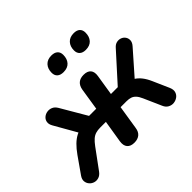

<svg xmlns="http://www.w3.org/2000/svg" viewBox="-165 -931 1154 1154"><g transform="rotate(-45 412.0 -354.0)"><path d="M377 8Q346 8 331 -9.5Q316 -27 321 -60L344 -202H296Q274 -202 257.5 -197Q241 -192 226.5 -179.5Q212 -167 195 -144L104 -20Q90 -1 72.5 4.5Q55 10 38.5 5Q22 0 11 -13Q0 -26 -1.5 -43Q-3 -60 10 -79L83 -183Q105 -214 126.5 -235Q148 -256 171 -268Q194 -280 219 -283L199 -244L102 -414Q90 -435 93 -452Q96 -469 108.5 -480Q121 -491 138.5 -494Q156 -497 173 -490Q190 -483 202 -463L298 -299H359L381 -439Q386 -468 403 -482.5Q420 -497 449 -497Q481 -497 495.5 -480Q510 -463 505 -431L484 -299H542L701 -475Q715 -491 732 -494.5Q749 -498 764 -492Q779 -486 787.5 -473Q796 -460 795 -443.5Q794 -427 779 -410L633 -244L597 -279Q625 -277 646 -264.5Q667 -252 684 -230.5Q701 -209 715 -177L760 -75Q770 -52 765 -34.5Q760 -17 745.5 -6.5Q731 4 713 6Q695 8 678 -1Q661 -10 652 -31L602 -144Q592 -167 580.5 -179.5Q569 -192 554.5 -197Q540 -202 520 -202H469L445 -50Q441 -21 423.5 -6.5Q406 8 377 8ZM565 -593Q540 -593 526 -605.5Q512 -618 512 -641Q512 -675 531 -695.5Q550 -716 584 -716Q610 -716 623.5 -703.5Q637 -691 637 -668Q637 -634 618.5 -613.5Q600 -593 565 -593ZM376 -593Q350 -593 336 -605.5Q322 -618 322 -641Q322 -675 341 -695.5Q360 -716 394 -716Q420 -716 434 -703.5Q448 -691 448 -668Q448 -634 429.5 -613.5Q411 -593 376 -593Z"/></g></svg>

Font: Nunito ExtraLight
Style: Italic
Weight: 200
Italic angle: -9°
Designer: Vernon Adams
Foundry: Vernon Adams
Version: Version 3.602